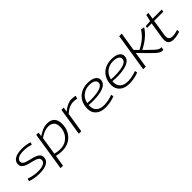

<svg xmlns="http://www.w3.org/2000/svg" viewBox="214 -2025 3519 3519"><g transform="rotate(-45 1973.5 -265.0)"><path d="M1 -30 18 -80Q59 -64 121 -51Q183 -38 250 -38Q344 -38 393.5 -65.5Q443 -93 443 -138Q443 -169 423.5 -188Q404 -207 371 -219Q338 -231 298.5 -240.5Q259 -250 220 -260Q181 -270 148 -286Q115 -302 95.5 -327Q76 -352 76 -391Q76 -462 141 -503Q206 -544 334 -544Q385 -544 436.5 -535.5Q488 -527 527 -513L511 -466Q472 -479 424 -487.5Q376 -496 325 -496Q230 -496 184 -468.5Q138 -441 138 -398Q138 -369 157.5 -350.5Q177 -332 210 -320.5Q243 -309 282.5 -299.5Q322 -290 361 -279.5Q400 -269 433 -253Q466 -237 486 -212Q506 -187 506 -147Q506 -69 435.5 -29.5Q365 10 242 10Q169 10 107.5 -2Q46 -14 1 -30Z M579 210 696 -536H755L744 -456Q804 -495 861 -519.5Q918 -544 988 -544Q1078 -544 1126.5 -493Q1175 -442 1175 -346Q1175 -243 1132 -162.5Q1089 -82 1011 -36Q933 10 826 10Q781 10 744 4Q707 -2 678 -8L643 210ZM826 -38Q909 -38 973 -77.5Q1037 -117 1073.5 -183.5Q1110 -250 1110 -332Q1110 -411 1071 -450.5Q1032 -490 959 -490Q906 -490 852 -468.5Q798 -447 741 -407L686 -58Q712 -51 747 -44.5Q782 -38 826 -38Z M1405 -534 1390 -443Q1458 -498 1511.5 -521Q1565 -544 1618 -544Q1646 -544 1671.5 -540Q1697 -536 1714 -530L1695 -473Q1674 -479 1650 -482.5Q1626 -486 1603 -486Q1557 -486 1503.5 -464Q1450 -442 1388 -389L1326 0H1262L1346 -534Z M2196 -36Q2140 -14 2077.5 -2Q2015 10 1952 10Q1833 10 1764.5 -49.5Q1696 -109 1696 -211Q1696 -311 1737.5 -386Q1779 -461 1855 -502.5Q1931 -544 2037 -544Q2133 -544 2190 -509.5Q2247 -475 2247 -412Q2247 -336 2169 -292.5Q2091 -249 1945 -240Q1897 -237 1849.5 -238Q1802 -239 1762 -244Q1761 -230 1761 -215Q1761 -133 1813 -86.5Q1865 -40 1963 -40Q2014 -40 2070.5 -51.5Q2127 -63 2186 -85ZM2029 -496Q1928 -496 1858 -440Q1788 -384 1768 -287Q1805 -283 1847 -282.5Q1889 -282 1932 -285Q2051 -292 2116.5 -321.5Q2182 -351 2182 -405Q2182 -449 2141.5 -472.5Q2101 -496 2029 -496Z M2812 -36Q2756 -14 2693.5 -2Q2631 10 2568 10Q2449 10 2380.5 -49.5Q2312 -109 2312 -211Q2312 -311 2353.5 -386Q2395 -461 2471 -502.5Q2547 -544 2653 -544Q2749 -544 2806 -509.5Q2863 -475 2863 -412Q2863 -336 2785 -292.5Q2707 -249 2561 -240Q2513 -237 2465.5 -238Q2418 -239 2378 -244Q2377 -230 2377 -215Q2377 -133 2429 -86.5Q2481 -40 2579 -40Q2630 -40 2686.5 -51.5Q2743 -63 2802 -85ZM2645 -496Q2544 -496 2474 -440Q2404 -384 2384 -287Q2421 -283 2463 -282.5Q2505 -282 2548 -285Q2667 -292 2732.5 -321.5Q2798 -351 2798 -405Q2798 -449 2757.5 -472.5Q2717 -496 2645 -496Z M2933 0 3050 -740H3116L3058 -376L3135 -299Q3207 -336 3258 -372.5Q3309 -409 3347.5 -450Q3386 -491 3420 -544L3489 -533Q3444 -457 3361 -386Q3278 -315 3171 -263L3235 -199Q3292 -141 3329 -108.5Q3366 -76 3389.5 -63Q3413 -50 3432 -50Q3437 -50 3442.5 -50.5Q3448 -51 3453 -53L3449 4Q3435 10 3420 10Q3395 10 3368.5 -3.5Q3342 -17 3306 -48.5Q3270 -80 3216 -135L3047 -308L2998 0Z M3881 -71 3883 -21Q3837 -4 3794.5 3Q3752 10 3716 10Q3653 10 3617 -18.5Q3581 -47 3581 -113Q3581 -138 3586 -170L3636 -486H3518L3525 -526L3645 -534L3677 -664H3730L3709 -534H3947L3939 -486H3701L3651 -172Q3648 -151 3648 -132Q3648 -92 3669.5 -68.5Q3691 -45 3745 -45Q3778 -45 3812 -52.5Q3846 -60 3881 -71Z"/></g></svg>

Font: Georama Expanded Light
Style: Italic
Weight: 300
Width: 7
Italic angle: -9°
Designer: Jean-Baptiste Levee
Foundry: Production Type
Version: Version 1.000